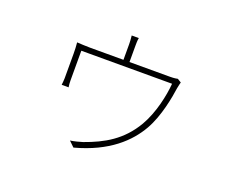

<svg xmlns="http://www.w3.org/2000/svg" viewBox="-109 -782 1218 1016"><g transform="rotate(20 500.0 -273.5)"><path d="M720 -177C767 -259 787 -374 794 -425C797 -440 800 -454 802 -460L781 -473C775 -472 764 -469 738 -469H510V-560C510 -572 510 -591 513 -605H473C475 -590 476 -567 476 -557V-469H287C261 -469 233 -471 214 -472C216 -456 217 -426 217 -410V-271C217 -260 215 -241 214 -233H253C251 -241 250 -260 250 -271V-438H761C756 -372 734 -266 688 -187C623 -76 531 -25 424 13C408 18 379 26 356 29L386 58C572 8 668 -86 720 -177Z"/></g></svg>

Font: Glow Sans SC Normal ExtraLight
Style: Regular
Weight: 200
Designer: Ryoko NISHIZUKA (kana, bopomofo & ideographs); Paul D. Hunt (Latin, Greek & Cyrillic); Sandoll Communications, Soo-young
Version: Version 0.93